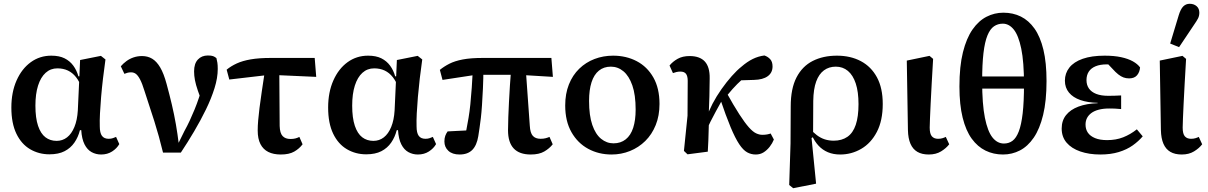

<svg xmlns="http://www.w3.org/2000/svg" viewBox="-20 -802 6379 1014"><path d="M241 13Q185 13 139 -14Q93 -41 66.5 -96Q40 -151 40 -234Q40 -315 67.5 -377Q95 -439 142.5 -473.5Q190 -508 251 -508Q293 -508 321 -494Q349 -480 367 -455.5Q385 -431 394 -399H425L413 -335Q400 -371 381.5 -394.5Q363 -418 338.5 -429.5Q314 -441 283 -441Q247 -441 221 -417.5Q195 -394 181 -350Q167 -306 167 -244Q167 -179 181 -137.5Q195 -96 220 -77Q245 -58 279 -58Q310 -58 334 -76.5Q358 -95 373 -131.5Q388 -168 391 -219L399 -393L403 -485L513 -507L537 -488Q530 -439 524 -388Q518 -337 514 -290Q510 -243 508 -203Q506 -163 507 -135Q507 -100 518.5 -84.5Q530 -69 554 -69Q567 -69 576.5 -72.5Q586 -76 593 -79L610 -41Q597 -18 572 -2Q547 14 514 14Q487 14 464 1.5Q441 -11 426.5 -39.5Q412 -68 409 -115L402 -114Q393 -78 373 -49Q353 -20 321 -3.5Q289 13 241 13Z M841 4Q820 -83 795 -162Q770 -241 743 -322Q731 -361 720 -382Q709 -403 698 -411.5Q687 -420 672 -420Q661 -420 652.5 -417.5Q644 -415 637 -412L618 -452Q631 -467 648 -479.5Q665 -492 686 -499Q707 -506 730 -506Q760 -506 783.5 -492Q807 -478 826 -446Q845 -414 860 -358Q875 -303 887.5 -250Q900 -197 909 -145Q918 -93 924 -43H921L954 -110Q969 -137 982 -165Q995 -193 1007.5 -223.5Q1020 -254 1031 -287Q1042 -320 1053 -356V-245Q1036 -291 1025 -323Q1014 -355 1009.5 -379Q1005 -403 1005 -425Q1005 -466 1025 -487.5Q1045 -509 1078 -509Q1096 -509 1105.5 -505.5Q1115 -502 1123 -495Q1126 -484 1128 -471Q1130 -458 1130 -438Q1130 -391 1113 -336.5Q1096 -282 1068 -224.5Q1040 -167 1005.5 -108.5Q971 -50 935 4Z M1191 -382 1177 -434Q1200 -453 1230.5 -467Q1261 -481 1304.5 -488.5Q1348 -496 1410 -496H1642L1650 -396L1405 -407ZM1463 14Q1424 14 1397 0.5Q1370 -13 1355.5 -41Q1341 -69 1341 -113Q1341 -138 1343.5 -166.5Q1346 -195 1350.5 -232Q1355 -269 1362.5 -318.5Q1370 -368 1380 -435H1455L1457 -137Q1458 -99 1472.5 -83.5Q1487 -68 1514 -68Q1529 -68 1540.5 -71Q1552 -74 1561 -79L1578 -40Q1561 -17 1534 -1.5Q1507 14 1463 14Z M1914 13Q1858 13 1812 -14Q1766 -41 1739.5 -96Q1713 -151 1713 -234Q1713 -315 1740.5 -377Q1768 -439 1815.5 -473.5Q1863 -508 1924 -508Q1966 -508 1994 -494Q2022 -480 2040 -455.5Q2058 -431 2067 -399H2098L2086 -335Q2073 -371 2054.5 -394.5Q2036 -418 2011.5 -429.5Q1987 -441 1956 -441Q1920 -441 1894 -417.5Q1868 -394 1854 -350Q1840 -306 1840 -244Q1840 -179 1854 -137.5Q1868 -96 1893 -77Q1918 -58 1952 -58Q1983 -58 2007 -76.5Q2031 -95 2046 -131.5Q2061 -168 2064 -219L2072 -393L2076 -485L2186 -507L2210 -488Q2203 -439 2197 -388Q2191 -337 2187 -290Q2183 -243 2181 -203Q2179 -163 2180 -135Q2180 -100 2191.5 -84.5Q2203 -69 2227 -69Q2240 -69 2249.5 -72.5Q2259 -76 2266 -79L2283 -41Q2270 -18 2245 -2Q2220 14 2187 14Q2160 14 2137 1.5Q2114 -11 2099.5 -39.5Q2085 -68 2082 -115L2075 -114Q2066 -78 2046 -49Q2026 -20 1994 -3.5Q1962 13 1914 13Z M2407 14Q2369 14 2348 -5.5Q2327 -25 2327 -55Q2327 -72 2331.5 -84.5Q2336 -97 2344 -108Q2367 -109 2392 -110.5Q2417 -112 2442.5 -113Q2468 -114 2492 -114L2432 -65Q2438 -91 2443.5 -119Q2449 -147 2454.5 -179.5Q2460 -212 2464 -251Q2468 -290 2471.5 -339Q2475 -388 2478 -449H2533Q2533 -385 2530.5 -335Q2528 -285 2525.5 -246.5Q2523 -208 2519.5 -178.5Q2516 -149 2512.5 -126Q2509 -103 2506 -83Q2498 -34 2474 -10Q2450 14 2407 14ZM2317 -380 2303 -433Q2325 -451 2353.5 -465.5Q2382 -480 2424 -488Q2466 -496 2529 -496H2892L2900 -396L2719 -407H2494ZM2783 14Q2723 14 2693 -18Q2663 -50 2663 -114Q2663 -147 2664.5 -184Q2666 -221 2668 -262.5Q2670 -304 2673 -350Q2676 -396 2680 -446H2756L2778 -138Q2780 -100 2794 -84.5Q2808 -69 2835 -69Q2850 -69 2861.5 -72Q2873 -75 2882 -79L2899 -40Q2882 -18 2854.5 -2Q2827 14 2783 14Z M3210 14Q3142 14 3086.5 -16Q3031 -46 2998 -104Q2965 -162 2965 -245Q2965 -307 2984.5 -356Q3004 -405 3039 -439Q3074 -473 3120 -490.5Q3166 -508 3218 -508Q3287 -508 3342.5 -479Q3398 -450 3430.5 -393Q3463 -336 3463 -253Q3463 -191 3443 -141.5Q3423 -92 3388 -57.5Q3353 -23 3307 -4.5Q3261 14 3210 14ZM3220 -45Q3258 -45 3284.5 -66Q3311 -87 3324 -127Q3337 -167 3337 -223Q3337 -301 3319.5 -351Q3302 -401 3272.5 -425.5Q3243 -450 3206 -450Q3169 -450 3143 -429Q3117 -408 3104 -367.5Q3091 -327 3091 -269Q3091 -192 3108 -142.5Q3125 -93 3154.5 -69Q3184 -45 3220 -45Z M3611 13 3592 -5 3611 -191 3612 -375Q3612 -400 3603 -412Q3594 -424 3573 -424Q3562 -424 3552 -421.5Q3542 -419 3534 -416L3516 -456Q3533 -477 3559 -491.5Q3585 -506 3622 -506Q3676 -506 3702.5 -477Q3729 -448 3728 -388Q3728 -344 3726.5 -293.5Q3725 -243 3723 -196L3725 -194Q3724 -162 3723 -127.5Q3722 -93 3721 -60.5Q3720 -28 3718 -1ZM3706 -104 3679 -180H3708L3743 -254Q3764 -294 3790.5 -331.5Q3817 -369 3844.5 -400Q3872 -431 3896 -450Q3926 -476 3955.5 -490.5Q3985 -505 4017 -509Q4035 -503 4047.5 -489.5Q4060 -476 4060 -451Q4060 -418 4034.5 -399.5Q4009 -381 3962 -380L3865 -377L3956 -426Q3926 -406 3899.5 -382.5Q3873 -359 3848.5 -331.5Q3824 -304 3800 -272L3790 -267Q3775 -240 3760.5 -213.5Q3746 -187 3732.5 -160Q3719 -133 3706 -104ZM3971 14Q3947 14 3926 2.5Q3905 -9 3884 -40.5Q3863 -72 3838.5 -130.5Q3814 -189 3782 -284L3814 -318Q3855 -244 3884.5 -198.5Q3914 -153 3935 -129.5Q3956 -106 3973 -98Q3990 -90 4006 -90Q4020 -90 4031 -92Q4042 -94 4050 -97L4067 -65Q4059 -45 4045 -27Q4031 -9 4013 2.5Q3995 14 3971 14Z M4148 175 4155 -44 4156 -240Q4156 -334 4186.5 -393Q4217 -452 4272 -480Q4327 -508 4400 -508Q4472 -508 4526.5 -479Q4581 -450 4611.5 -393.5Q4642 -337 4642 -253Q4642 -165 4611 -105.5Q4580 -46 4528.5 -16Q4477 14 4417 14Q4381 14 4352.5 2Q4324 -10 4303 -32.5Q4282 -55 4268 -87H4246L4251 -129Q4273 -104 4293.5 -88.5Q4314 -73 4336 -66Q4358 -59 4383 -59Q4426 -59 4455.5 -79.5Q4485 -100 4499.5 -143Q4514 -186 4514 -252Q4514 -317 4499.5 -361Q4485 -405 4458 -427.5Q4431 -450 4394 -450Q4358 -450 4331.5 -430.5Q4305 -411 4290.5 -371.5Q4276 -332 4275 -269L4274 -78L4266 -73L4290 168L4169 192Z M4885 14Q4849 14 4825 0Q4801 -14 4788.5 -42.5Q4776 -71 4775 -115L4769 -482L4889 -507L4908 -491Q4904 -420 4900.5 -360.5Q4897 -301 4895 -255Q4893 -209 4891.5 -177Q4890 -145 4890 -128Q4890 -95 4901.5 -82Q4913 -69 4934 -69Q4947 -69 4957 -72Q4967 -75 4975 -79L4993 -40Q4977 -19 4950 -2.5Q4923 14 4885 14Z M5277 14Q5325 14 5366.5 -7.5Q5408 -29 5439.5 -75Q5471 -121 5489 -195Q5507 -269 5507 -374Q5507 -471 5490.5 -539.5Q5474 -608 5443.5 -651Q5413 -694 5371.5 -714.5Q5330 -735 5279 -735Q5232 -735 5190 -713.5Q5148 -692 5116 -646Q5084 -600 5065.5 -526Q5047 -452 5047 -345Q5047 -249 5064 -180.5Q5081 -112 5112 -69.5Q5143 -27 5185 -6.5Q5227 14 5277 14ZM5282 -44Q5247 -44 5221.5 -76Q5196 -108 5181.5 -180Q5167 -252 5167 -373Q5167 -463 5174 -522Q5181 -581 5195 -615Q5209 -649 5229.5 -663Q5250 -677 5276 -677Q5309 -677 5334 -646Q5359 -615 5373.5 -545Q5388 -475 5388 -356Q5388 -264 5381 -203.5Q5374 -143 5360.5 -108Q5347 -73 5327.5 -58.5Q5308 -44 5282 -44ZM5128 -334H5429V-398H5128Z M5791 14Q5732 14 5685.5 -2Q5639 -18 5613 -48.5Q5587 -79 5587 -123Q5587 -165 5610 -194Q5633 -223 5675.5 -239Q5718 -255 5777 -257V-259Q5725 -260 5686 -273.5Q5647 -287 5625.5 -313Q5604 -339 5604 -376Q5604 -415 5627.5 -445Q5651 -475 5698 -491.5Q5745 -508 5814 -508Q5864 -508 5901 -500Q5938 -492 5963 -478Q5988 -464 6001 -446Q5999 -421 5985 -404.5Q5971 -388 5943 -388Q5927 -388 5913.5 -393Q5900 -398 5886 -409Q5872 -420 5854 -440L5816 -480L5889 -476L5916 -451Q5897 -456 5874.5 -459Q5852 -462 5825 -462Q5790 -462 5766 -452Q5742 -442 5730 -423.5Q5718 -405 5718 -379Q5718 -353 5731 -334.5Q5744 -316 5769.5 -306Q5795 -296 5833 -296Q5851 -296 5866.5 -296.5Q5882 -297 5901 -298V-226Q5881 -228 5867 -228.5Q5853 -229 5838 -229Q5806 -229 5782 -222.5Q5758 -216 5743 -204.5Q5728 -193 5720.5 -178Q5713 -163 5713 -144Q5713 -119 5725.5 -101Q5738 -83 5763.5 -72.5Q5789 -62 5827 -62Q5874 -62 5912 -77Q5950 -92 5984 -119L6015 -82Q5993 -56 5962 -34Q5931 -12 5888.5 1Q5846 14 5791 14Z M6221 14Q6185 14 6161 0Q6137 -14 6124.5 -42.5Q6112 -71 6111 -115L6105 -482L6225 -507L6244 -491Q6240 -420 6236.5 -360.5Q6233 -301 6231 -255Q6229 -209 6227.5 -177Q6226 -145 6226 -128Q6226 -95 6237.5 -82Q6249 -69 6270 -69Q6283 -69 6293 -72Q6303 -75 6311 -79L6329 -40Q6313 -19 6286 -2.5Q6259 14 6221 14ZM6160 -572 6205 -721Q6215 -754 6229 -768Q6243 -782 6263 -782Q6285 -782 6299.5 -769.5Q6314 -757 6314 -735Q6314 -718 6307 -704.5Q6300 -691 6286 -671L6207 -553Z"/></svg>

Font: Source Serif 4 SemiBold
Style: Regular
Weight: 600
Designer: Frank Grießhammer
Foundry: Adobe Systems Incorporated
Version: Version 4.004;hotconv 1.0.116;makeotfexe 2.5.65601